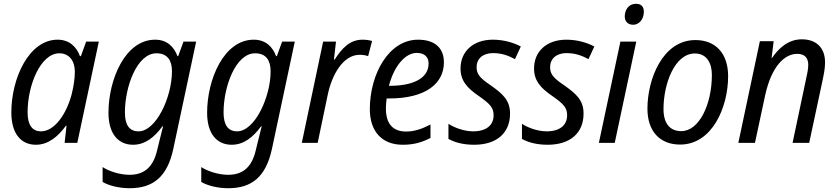

<svg xmlns="http://www.w3.org/2000/svg" viewBox="-20 -756 4429 1016"><path d="M170 10C235 10 287 -33 329 -91H332L322 0H389L503 -536H436L408 -459H403C385 -509 346 -546 285 -546C133 -546 40 -342 40 -161C40 -49 91 10 170 10ZM197 -61C151 -61 126 -94 126 -161C126 -306 195 -474 294 -474C345 -474 376 -435 376 -377C376 -343 371 -304 359 -256C331 -151 268 -61 197 -61Z M666 240C789 240 865 181 897 32L1018 -536H951L923 -459H919C901 -508 864 -546 801 -546C643 -546 554 -337 554 -159C554 -49 605 10 684 10C749 10 798 -31 840 -88H843C836 -62 827 -25 821 0L812 37C791 129 743 169 665 169C613 169 554 149 523 128V207C556 226 609 240 666 240ZM713 -61C665 -61 641 -94 641 -161C641 -298 705 -474 808 -474C866 -474 890 -436 890 -379C890 -242 806 -61 713 -61Z M1188 240C1311 240 1387 181 1419 32L1540 -536H1473L1445 -459H1441C1423 -508 1386 -546 1323 -546C1165 -546 1076 -337 1076 -159C1076 -49 1127 10 1206 10C1271 10 1320 -31 1362 -88H1365C1358 -62 1349 -25 1343 0L1334 37C1313 129 1265 169 1187 169C1135 169 1076 149 1045 128V207C1078 226 1131 240 1188 240ZM1235 -61C1187 -61 1163 -94 1163 -161C1163 -298 1227 -474 1330 -474C1388 -474 1412 -436 1412 -379C1412 -242 1328 -61 1235 -61Z M1577 0H1661L1715 -258C1736 -357 1794 -466 1883 -466C1899 -466 1913 -464 1928 -459L1949 -539C1933 -544 1915 -546 1898 -546C1831 -546 1789 -500 1751 -441H1747L1758 -536H1690Z M2111 10C2171 10 2213 -3 2258 -26V-97C2211 -73 2173 -60 2129 -60C2056 -60 2022 -104 2022 -183C2022 -200 2024 -219 2026 -235H2039C2236 -235 2329 -316 2329 -426C2329 -502 2281 -546 2192 -546C2038 -546 1937 -365 1937 -178C1937 -61 2001 10 2111 10ZM2044 -302H2038C2066 -409 2126 -476 2185 -476C2228 -476 2248 -453 2248 -420C2248 -340 2163 -302 2044 -302Z M2489 10C2606 10 2679 -50 2679 -155C2679 -227 2639 -260 2576 -305C2516 -345 2502 -366 2502 -401C2502 -445 2535 -475 2589 -475C2637 -475 2674 -460 2705 -443L2736 -510C2700 -529 2648 -546 2588 -546C2483 -546 2417 -483 2417 -394C2417 -330 2450 -291 2515 -247C2575 -205 2592 -185 2592 -146C2592 -94 2554 -61 2484 -61C2435 -61 2383 -81 2353 -101V-21C2385 -3 2430 10 2489 10Z M2878 10C2995 10 3068 -50 3068 -155C3068 -227 3028 -260 2965 -305C2905 -345 2891 -366 2891 -401C2891 -445 2924 -475 2978 -475C3026 -475 3063 -460 3094 -443L3125 -510C3089 -529 3037 -546 2977 -546C2872 -546 2806 -483 2806 -394C2806 -330 2839 -291 2904 -247C2964 -205 2981 -185 2981 -146C2981 -94 2943 -61 2873 -61C2824 -61 2772 -81 2742 -101V-21C2774 -3 2819 10 2878 10Z M3331 -625C3361 -625 3387 -653 3387 -694C3387 -721 3373 -736 3345 -736C3307 -736 3286 -704 3286 -669C3286 -641 3304 -625 3331 -625ZM3149 0H3233L3347 -536H3263Z M3579 9C3749 9 3833 -189 3833 -353C3833 -472 3768 -544 3660 -544C3485 -544 3406 -335 3406 -181C3406 -62 3471 9 3579 9ZM3585 -62C3524 -62 3491 -104 3491 -179C3491 -312 3550 -473 3657 -473C3722 -473 3747 -419 3747 -360C3747 -202 3679 -62 3585 -62Z M3887 0H3975L4029 -252C4063 -407 4133 -471 4198 -471C4237 -471 4257 -451 4257 -413C4257 -392 4252 -366 4245 -336L4174 0H4262L4333 -332C4339 -360 4346 -395 4346 -425C4346 -505 4298 -548 4223 -548C4150 -548 4099 -499 4065 -449H4063L4074 -538H4001Z"/></svg>

Font: Noto Sans SemiCondensed
Style: Italic
Weight: 400
Width: 4
Italic angle: -12°
Designer: Monotype Design Team
Foundry: Monotype Imaging Inc.
Version: Version 2.013